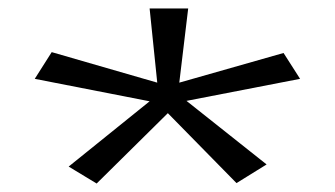

<svg xmlns="http://www.w3.org/2000/svg" viewBox="-20 -556 790 453"><path d="M208 -123 142 -163 333 -317 62 -370 102 -433 351 -361 333 -536H424L403 -361L649 -431L688 -370L420 -318L609 -168L538 -124L376 -289Z"/></svg>

Font: Inconsolata ExtraExpanded
Style: Regular
Weight: 400
Width: 8
Monospace: yes
Designer: Raph Levien, Cyreal, Brenton Simpson
Foundry: Raph Levien, Cyreal, Google
Version: Version 3.001; ttfautohint (v1.8.2.53-6de2)